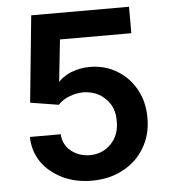

<svg xmlns="http://www.w3.org/2000/svg" viewBox="-53 -778 738 839"><g transform="rotate(-5 316.0 -358.5)"><path d="M189 -14Q129 -44 98 -89Q64 -138 63 -201H198Q201 -155 235 -127Q271 -99 317 -99Q374 -99 411 -138Q448 -177 447 -236Q449 -296 410 -335Q373 -373 314 -375Q283 -375 251 -363Q220 -351 201 -330L77 -350L115 -730H544V-614H231L211 -427H209Q228 -450 266 -467Q308 -483 349 -483Q416 -483 469 -451Q522 -419 552 -364Q582 -310 582 -239Q582 -165 548 -109Q516 -53 455 -20Q395 13 317 13Q246 13 189 -14Z"/></g></svg>

Font: Sinter Bold
Style: Regular
Weight: 700
Foundry: Adobe & rsms
Version: Version 1.000